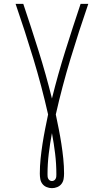

<svg xmlns="http://www.w3.org/2000/svg" viewBox="-20 -755 540 998"><path d="M250 223Q236 223 222.5 217.5Q209 212 200.5 201Q192 190 189.5 176Q187 162 187 147Q187 109 191 70Q195 31 201 -7.5Q207 -46 214.5 -84Q222 -122 230 -160Q197 -306 153.5 -449.5Q110 -593 61 -735H101Q142 -613 180.5 -490.5Q219 -368 250 -243Q281 -368 319.5 -490.5Q358 -613 399 -735H439Q390 -593 346.5 -449.5Q303 -306 270 -160Q278 -122 285.5 -84Q293 -46 299 -7.5Q305 31 309 70Q313 109 313 147Q313 162 310.5 176Q308 190 299.5 201Q291 212 277.5 217.5Q264 223 250 223ZM250 186Q256 186 261 183Q266 180 269 174.5Q272 169 272.5 163Q273 157 273 151Q273 97 266.5 43.5Q260 -10 250 -63Q240 -10 233.5 43.5Q227 97 227 151Q227 157 227.5 163Q228 169 231 174.5Q234 180 239 183Q244 186 250 186Z"/></svg>

Font: Iosevka Extralight
Style: Regular
Weight: 200
Monospace: yes
Designer: Belleve Invis
Foundry: Belleve Invis
Version: Version 32.0.1; ttfautohint (v1.8.4)